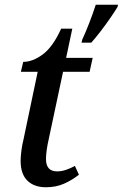

<svg xmlns="http://www.w3.org/2000/svg" viewBox="-20 -780 518 810"><path d="M327 -613Q342 -645 357.5 -685.5Q373 -726 384 -760H478L476 -751Q464 -731 445 -703.5Q426 -676 404.5 -648Q383 -620 365 -600H324ZM174 10Q124 10 95.5 -18Q67 -46 67 -101Q67 -120 70.5 -146Q74 -172 79 -191L139 -477H68L78 -519Q118 -519 160.5 -550.5Q203 -582 238 -659H285L259 -536H371L358 -477H246L186 -195Q180 -169 177 -147Q174 -125 174 -109Q174 -57 221 -57Q240 -57 260 -64Q280 -71 296 -80L313 -43Q284 -20 250 -5Q216 10 174 10Z"/></svg>

Font: Noto Serif SemiCondensed Medium
Style: Italic
Weight: 500
Width: 4
Italic angle: -12°
Designer: Monotype Design Team
Foundry: Monotype Imaging Inc.
Version: Version 2.013